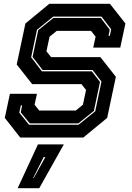

<svg xmlns="http://www.w3.org/2000/svg" viewBox="-20 -720 691 1005"><path d="M86 0 5 -103 32 -229H173.5L161 -172L185 -141.5H377L414 -172L430.5 -249L406.5 -279.5H148.5L67.5 -382.5L113 -597L238 -700H555.5L636.5 -597L609.5 -471H468L480.5 -528L456.5 -558.5H277L239.5 -528L223 -451.5L247.5 -421H505.5L586.5 -318L541 -103L416 0ZM132 -67H391L478.5 -137.5L511 -293L464.5 -353.5H203L150.5 -422L180 -562L259.5 -626H507.5L554.5 -564.5L548 -532.5H555L562 -566.5L511.5 -633H258.5L173.5 -564L143 -420L199.5 -346.5H460.5L503.5 -291L471.5 -139.5L390 -74H136L88.5 -132L96 -168H89L81 -130ZM72.5 265 178.5 36H314L185.5 265ZM153.5 212H156.5L217.5 102H208.5Z"/></svg>

Font: Tourney Thin ExtraBold
Style: Italic
Weight: 800
Italic angle: -12°
Version: Version 1.015